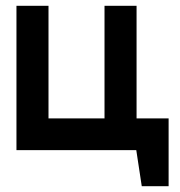

<svg xmlns="http://www.w3.org/2000/svg" viewBox="-20 -520 622 665"><path d="M453 -500H342V-110H148V-500H37V0H452L471 125H564V-110H453Z"/></svg>

Font: Advent Pro Expanded
Style: Bold
Weight: 700
Width: 7
Designer: VivaRado, Andreas Kalpakidis
Foundry: VivaRado, Andreas Kalpakidis
Version: Version 3.000